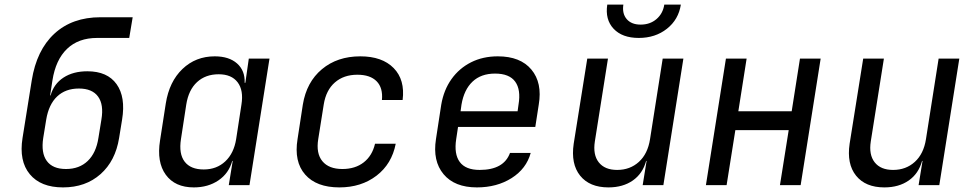

<svg xmlns="http://www.w3.org/2000/svg" viewBox="-20 -805 4240 835"><path d="M254 10Q157 10 109.5 -47.5Q62 -105 78 -205L118 -455Q139 -587 216.5 -658.5Q294 -730 417 -730H557L542 -640H402Q321 -640 271.5 -592.5Q222 -545 208 -455L198 -390H200Q214 -440 256 -467.5Q298 -495 360 -495Q447 -495 487 -439Q527 -383 511 -285L498 -205Q482 -105 417 -47.5Q352 10 254 10ZM267 -70Q325 -70 361.5 -105Q398 -140 408 -205L421 -285Q432 -350 406.5 -385Q381 -420 323 -420Q265 -420 228.5 -385.5Q192 -351 181 -285L168 -205Q158 -140 183.5 -105Q209 -70 267 -70Z M823 10Q741 10 701 -45Q661 -100 676 -194L701 -355Q716 -450 773.5 -505Q831 -560 914 -560Q976 -560 1011 -529Q1046 -498 1044 -445H1047L1062 -550H1152L1065 0H975L992 -105H990Q975 -51 930 -20.5Q885 10 823 10ZM866 -68Q922 -68 959.5 -103Q997 -138 1007 -200L1030 -350Q1040 -412 1013.5 -447Q987 -482 931 -482Q874 -482 837 -448Q800 -414 790 -350L767 -200Q757 -136 783 -102Q809 -68 866 -68Z M1456 10Q1356 10 1307 -46Q1258 -102 1274 -200L1297 -350Q1313 -448 1380 -504Q1447 -560 1547 -560Q1642 -560 1692 -509Q1742 -458 1731 -370H1641Q1646 -423 1618 -451.5Q1590 -480 1534 -480Q1475 -480 1436.5 -446.5Q1398 -413 1388 -351L1364 -200Q1354 -138 1382 -104Q1410 -70 1469 -70Q1525 -70 1562 -99Q1599 -128 1611 -180H1701Q1684 -92 1617.5 -41Q1551 10 1456 10Z M2054 10Q1957 10 1909 -47.5Q1861 -105 1876 -200L1899 -350Q1910 -414 1943.5 -461Q1977 -508 2028.5 -534Q2080 -560 2145 -560Q2243 -560 2291 -502.5Q2339 -445 2323 -350L2308 -253H1972L1964 -200Q1954 -135 1979.5 -100.5Q2005 -66 2066 -66Q2171 -66 2198 -140H2288Q2269 -71 2205 -30.5Q2141 10 2054 10ZM1983 -321H2231L2235 -350Q2246 -415 2220.5 -450Q2195 -485 2133 -485Q2072 -485 2035 -450Q1998 -415 1987 -350Z M2626 10Q2544 10 2503 -41Q2462 -92 2475 -180L2534 -550H2624L2567 -190Q2558 -132 2584 -99Q2610 -66 2664 -66Q2720 -66 2758.5 -101Q2797 -136 2807 -200L2862 -550H2952L2865 0H2775L2792 -105H2790Q2775 -50 2732 -20Q2689 10 2626 10ZM2758 -640Q2686 -640 2648.5 -680Q2611 -720 2621 -785H2691Q2685 -746 2705.5 -722Q2726 -698 2766 -698Q2807 -698 2835 -722Q2863 -746 2869 -785H2941Q2931 -720 2880.5 -680Q2830 -640 2758 -640Z M3050 0 3137 -550H3227L3191 -321H3423L3459 -550H3549L3462 0H3372L3410 -239H3178L3140 0Z M3826 10Q3744 10 3703 -41Q3662 -92 3675 -180L3734 -550H3824L3767 -190Q3758 -132 3784 -99Q3810 -66 3864 -66Q3920 -66 3958.5 -101Q3997 -136 4007 -200L4062 -550H4152L4065 0H3975L3992 -105H3990Q3975 -50 3932 -20Q3889 10 3826 10Z"/></svg>

Font: NKDuy Mono
Style: Italic
Weight: 400
Italic angle: -9°
Monospace: yes
Designer: NKDuy
Foundry: NKDuy
Version: Version 2.251; ttfautohint (v1.8.4.7-5d5b)